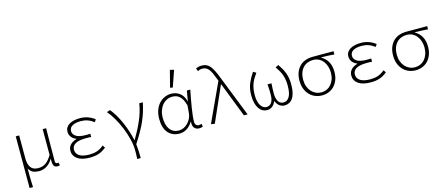

<svg xmlns="http://www.w3.org/2000/svg" viewBox="-57 -1488 5514 2377"><g transform="rotate(-15 2700.0 -299.5)"><path d="M96 182V-480H140V-187Q140 -112 169 -70Q198 -28 264 -28Q285 -28 306.5 -32Q328 -36 350 -48.5Q372 -61 394.5 -85Q417 -109 441 -149V-480H485Q484 -374 483 -267.5Q482 -161 482 -58Q482 -42 489 -34.5Q496 -27 506 -27Q509 -27 512.5 -27Q516 -27 524 -29L531 7Q524 9 517 10.5Q510 12 500 12Q468 12 454.5 -10.5Q441 -33 443 -99H441Q406 -41 361 -15Q316 11 267 11Q225 11 191.5 -2.5Q158 -16 135 -58Q135 -15 135 16Q135 47 136 73Q137 99 137.5 124.5Q138 150 140 182Z M914 12Q812 12 757.5 -27Q703 -66 703 -130Q703 -157 712 -177Q721 -197 736.5 -212Q752 -227 771.5 -237Q791 -247 812 -253V-257Q772 -273 750.5 -302Q729 -331 729 -368Q729 -399 743 -422Q757 -445 782.5 -460.5Q808 -476 843 -484Q878 -492 920 -492Q975 -492 1021 -475.5Q1067 -459 1108 -428L1087 -396Q1048 -426 1007.5 -440Q967 -454 919 -454Q855 -454 814.5 -432Q774 -410 774 -364Q774 -324 813 -297.5Q852 -271 939 -271Q953 -271 965 -271Q977 -271 996 -273V-231Q975 -233 958.5 -233Q942 -233 925 -233Q837 -233 793 -207Q749 -181 749 -132Q749 -83 792 -54.5Q835 -26 920 -26Q973 -26 1016 -39.5Q1059 -53 1106 -92L1127 -59Q1101 -39 1077 -25Q1053 -11 1027.5 -3Q1002 5 974.5 8.5Q947 12 914 12Z M1476 180Q1477 163 1477.5 149.5Q1478 136 1478.5 123.5Q1479 111 1479 98Q1479 85 1479 68Q1479 3 1460.5 -73Q1442 -149 1411.5 -224Q1381 -299 1342.5 -365.5Q1304 -432 1264 -478L1307 -492Q1338 -455 1368 -405Q1398 -355 1423.5 -297.5Q1449 -240 1469.5 -178Q1490 -116 1503 -56H1507Q1569 -160 1615.5 -265.5Q1662 -371 1679 -480H1725Q1712 -419 1695 -364Q1678 -309 1653.5 -252.5Q1629 -196 1594.5 -135Q1560 -74 1512 0Q1517 42 1519 90Q1521 138 1521 180Z M2063 12Q1976 12 1921.5 -48.5Q1867 -109 1867 -228Q1867 -291 1885 -340Q1903 -389 1934 -423Q1965 -457 2005.5 -474.5Q2046 -492 2090 -492Q2116 -492 2143 -484.5Q2170 -477 2194 -460Q2218 -443 2236.5 -415.5Q2255 -388 2264 -348H2266L2289 -480H2333Q2323 -429 2312.5 -374Q2302 -319 2293.5 -265.5Q2285 -212 2279.5 -164Q2274 -116 2274 -80Q2274 -56 2288 -41.5Q2302 -27 2322 -27Q2331 -27 2340.5 -29.5Q2350 -32 2357 -35L2365 1Q2357 5 2345 8.5Q2333 12 2316 12Q2297 12 2281.5 5.5Q2266 -1 2255 -14.5Q2244 -28 2239.5 -48.5Q2235 -69 2239 -96H2237Q2201 -41 2159 -14.5Q2117 12 2063 12ZM2069 -27Q2100 -27 2129.5 -41Q2159 -55 2183 -79.5Q2207 -104 2222.5 -136Q2238 -168 2241 -204L2249 -298Q2237 -349 2218.5 -379.5Q2200 -410 2178.5 -426.5Q2157 -443 2134 -448Q2111 -453 2092 -453Q2057 -453 2025 -438Q1993 -423 1968 -394.5Q1943 -366 1928 -324Q1913 -282 1913 -228Q1913 -135 1953.5 -81Q1994 -27 2069 -27ZM2130 -560 2097 -567 2152 -781 2203 -769Z M2517 7 2469 0 2698 -496 2687 -524Q2671 -568 2656 -600Q2641 -632 2624.5 -652.5Q2608 -673 2588 -682.5Q2568 -692 2542 -692Q2523 -692 2509 -687Q2495 -682 2484 -676L2470 -715Q2484 -721 2502 -726Q2520 -731 2546 -731Q2581 -731 2607 -718.5Q2633 -706 2653.5 -680.5Q2674 -655 2692.5 -617Q2711 -579 2731 -527L2939 0H2892L2720 -443H2716Z M3187 12Q3158 12 3131.5 -2Q3105 -16 3085.5 -44Q3066 -72 3054.5 -114.5Q3043 -157 3043 -215Q3043 -302 3071 -367.5Q3099 -433 3140 -492L3177 -470Q3155 -440 3138 -411.5Q3121 -383 3109.5 -352Q3098 -321 3092 -286Q3086 -251 3086 -208Q3086 -118 3117 -72.5Q3148 -27 3190 -27Q3206 -27 3222 -33.5Q3238 -40 3251 -56Q3264 -72 3271.5 -98.5Q3279 -125 3279 -165Q3279 -193 3278 -225.5Q3277 -258 3273 -295H3324Q3321 -258 3320 -225.5Q3319 -193 3319 -165Q3319 -125 3327 -98.5Q3335 -72 3347.5 -56Q3360 -40 3376 -33.5Q3392 -27 3409 -27Q3454 -27 3482.5 -72Q3511 -117 3511 -216Q3511 -257 3505.5 -290.5Q3500 -324 3489.5 -354Q3479 -384 3463 -412Q3447 -440 3425 -472L3464 -492Q3485 -462 3502 -432Q3519 -402 3531.5 -369.5Q3544 -337 3550.5 -299.5Q3557 -262 3557 -217Q3557 -158 3546.5 -114.5Q3536 -71 3516.5 -43Q3497 -15 3470.5 -1.5Q3444 12 3413 12Q3378 12 3348.5 -8.5Q3319 -29 3302 -71H3298Q3281 -29 3252 -8.5Q3223 12 3187 12Z M3893 12Q3848 12 3807 -4Q3766 -20 3735 -51.5Q3704 -83 3685.5 -129Q3667 -175 3667 -235Q3667 -299 3686 -345Q3705 -391 3736.5 -421Q3768 -451 3809.5 -465.5Q3851 -480 3895 -480H4169V-439Q4125 -442 4085.5 -444Q4046 -446 4002 -446V-442Q4055 -413 4084.5 -360.5Q4114 -308 4114 -232Q4114 -173 4096.5 -128Q4079 -83 4049 -51.5Q4019 -20 3978.5 -4Q3938 12 3893 12ZM3893 -27Q3931 -27 3963 -41.5Q3995 -56 4018.5 -83Q4042 -110 4055.5 -148.5Q4069 -187 4069 -234Q4069 -274 4057.5 -311.5Q4046 -349 4023.5 -378Q4001 -407 3969 -424Q3937 -441 3895 -441Q3857 -441 3824 -428Q3791 -415 3766.5 -389Q3742 -363 3728 -324.5Q3714 -286 3714 -235Q3714 -188 3728 -149.5Q3742 -111 3766 -84Q3790 -57 3822.5 -42Q3855 -27 3893 -27Z M4514 12Q4412 12 4357.5 -27Q4303 -66 4303 -130Q4303 -157 4312 -177Q4321 -197 4336.5 -212Q4352 -227 4371.5 -237Q4391 -247 4412 -253V-257Q4372 -273 4350.5 -302Q4329 -331 4329 -368Q4329 -399 4343 -422Q4357 -445 4382.5 -460.5Q4408 -476 4443 -484Q4478 -492 4520 -492Q4575 -492 4621 -475.5Q4667 -459 4708 -428L4687 -396Q4648 -426 4607.5 -440Q4567 -454 4519 -454Q4455 -454 4414.5 -432Q4374 -410 4374 -364Q4374 -324 4413 -297.5Q4452 -271 4539 -271Q4553 -271 4565 -271Q4577 -271 4596 -273V-231Q4575 -233 4558.5 -233Q4542 -233 4525 -233Q4437 -233 4393 -207Q4349 -181 4349 -132Q4349 -83 4392 -54.5Q4435 -26 4520 -26Q4573 -26 4616 -39.5Q4659 -53 4706 -92L4727 -59Q4701 -39 4677 -25Q4653 -11 4627.5 -3Q4602 5 4574.5 8.5Q4547 12 4514 12Z M5093 12Q5048 12 5007 -4Q4966 -20 4935 -51.5Q4904 -83 4885.5 -129Q4867 -175 4867 -235Q4867 -299 4886 -345Q4905 -391 4936.5 -421Q4968 -451 5009.5 -465.5Q5051 -480 5095 -480H5369V-439Q5325 -442 5285.5 -444Q5246 -446 5202 -446V-442Q5255 -413 5284.5 -360.5Q5314 -308 5314 -232Q5314 -173 5296.5 -128Q5279 -83 5249 -51.5Q5219 -20 5178.5 -4Q5138 12 5093 12ZM5093 -27Q5131 -27 5163 -41.5Q5195 -56 5218.5 -83Q5242 -110 5255.5 -148.5Q5269 -187 5269 -234Q5269 -274 5257.5 -311.5Q5246 -349 5223.5 -378Q5201 -407 5169 -424Q5137 -441 5095 -441Q5057 -441 5024 -428Q4991 -415 4966.5 -389Q4942 -363 4928 -324.5Q4914 -286 4914 -235Q4914 -188 4928 -149.5Q4942 -111 4966 -84Q4990 -57 5022.5 -42Q5055 -27 5093 -27Z"/></g></svg>

Font: Source Code Pro Light
Style: Regular
Weight: 300
Monospace: yes
Designer: Paul D. Hunt, Teo Tuominen
Foundry: Adobe Systems Incorporated
Version: Version 2.030;PS 1.000;hotconv 16.6.51;makeotf.lib2.5.65220